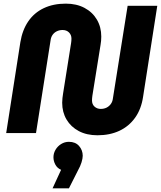

<svg xmlns="http://www.w3.org/2000/svg" viewBox="-20 -732 885 1056"><path d="M516 12Q457 12 413.5 -11Q370 -34 346 -74.5Q322 -115 322 -167Q322 -179 323.5 -192.5Q325 -206 327 -218L371 -495Q372 -501 372.5 -507.5Q373 -514 373 -520Q373 -540 359.5 -553.5Q346 -567 324 -567Q307 -567 292.5 -560Q278 -553 269 -540Q260 -527 258 -509L178 0H14L92 -500Q103 -567 135.5 -614.5Q168 -662 220.5 -687Q273 -712 342 -712Q401 -712 445 -688.5Q489 -665 513 -624Q537 -583 537 -531Q537 -519 536 -507.5Q535 -496 533 -485L488 -205Q487 -197 486.5 -191Q486 -185 486 -180Q486 -158 500 -145.5Q514 -133 534 -133Q552 -133 566 -140Q580 -147 589.5 -160Q599 -173 601 -191L682 -700H845L767 -200Q757 -132 723 -84.5Q689 -37 636.5 -12.5Q584 12 516 12ZM269 304 316 202Q295 193 284.5 173.5Q274 154 274 133Q274 111 285.5 91.5Q297 72 316.5 60Q336 48 359 48Q395 48 415 71Q435 94 435 125Q435 139 428.5 160.5Q422 182 409 205L359 304Z"/></svg>

Font: MuseoModerno
Style: Bold Italic
Weight: 700
Italic angle: -9°
Designer: Pablo Cosgaya, Héctor Gatti, Marcela Romero, and the Authors of The MuseoModerno Project.
Foundry: Omnibus-Type Team
Version: Version 1.003